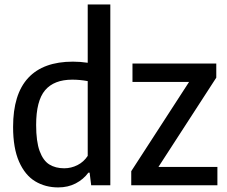

<svg xmlns="http://www.w3.org/2000/svg" viewBox="-20 -828 1016 858"><path d="M38.5 -261Q38.5 -407 106 -479.8Q173.5 -552.5 306 -552.5Q338.5 -552.5 372 -547.5V-808H473V0H387.5L380.5 -56.5H375Q353 -26.5 318.5 -8.5Q284 9.5 240 9.5Q182.5 9.5 137.2 -17.8Q92 -45 65.2 -105.5Q38.5 -166 38.5 -261ZM372 -131.5V-465.5Q337.5 -472 303 -472Q221.5 -472 181.5 -424.8Q141.5 -377.5 141.5 -269.5Q141.5 -195.5 157.2 -152.8Q173 -110 200.5 -93Q228 -76 267 -76Q298 -76 326.2 -90.2Q354.5 -104.5 372 -131.5ZM688 -82H951.5V0H566.5V-63L825 -462H572V-544H946.5V-481Z"/></svg>

Font: Encode Sans Semi Condensed Medium
Style: Regular
Weight: 500
Width: 4
Designer: Multiple Designers
Foundry: Impallari Type
Version: Version 2.000